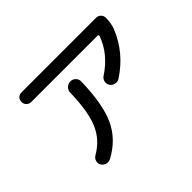

<svg xmlns="http://www.w3.org/2000/svg" viewBox="-144 -993 1288 1288"><g transform="rotate(-45 500.0 -349.0)"><path d="M164.1 -627.9Q144.5 -627.9 131.3 -641.1Q118.2 -654.3 118.2 -674.3Q118.2 -694.3 130.9 -707Q143.6 -719.7 164.1 -719.7H871.1Q890.6 -719.7 904.3 -706.5Q918 -693.4 918 -673.8Q918 -624 903.3 -584Q838.9 -421.9 688.5 -324.2Q670.9 -312.5 649.4 -317.4Q627.9 -322.3 616.2 -339.8Q605.5 -356.4 609.9 -377Q614.3 -397.5 630.9 -408.2Q756.8 -490.2 801.8 -617.2Q802.7 -621.1 800.3 -624.5Q797.9 -627.9 793.9 -627.9ZM393.6 -487.3Q394.5 -509.8 410.2 -524.9Q425.8 -540 447.8 -540Q469.7 -540 484.9 -524.4Q500 -508.8 499 -487.3Q494.1 -277.3 441.4 -163.1Q388.7 -48.8 266.6 16.6Q248 26.4 227.5 20.5Q207 14.6 196.3 -3.9Q186.5 -20.5 192.4 -40Q198.2 -59.6 215.8 -70.3Q308.6 -123 349.1 -217.3Q389.6 -311.5 393.6 -487.3Z"/></g></svg>

Font: Rounded-X Mgen+ 1mn medium
Style: Regular
Weight: 500
Designer: [Source Han Sans]
Ryoko NISHIZUKA  (kana & ideographs); Paul D. Hunt (Latin, Greek & Cyrillic); Wenlong ZHANG  (bopomofo
Version: Version 1.059.20150602